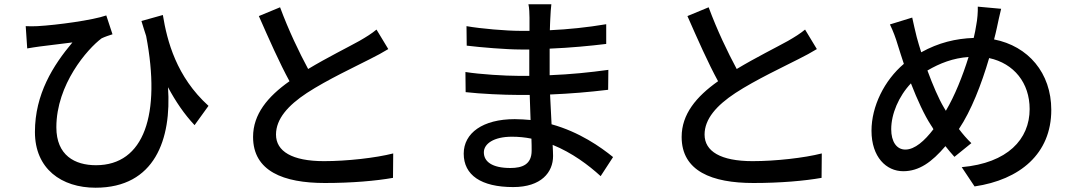

<svg xmlns="http://www.w3.org/2000/svg" viewBox="-20 -820 5010 896"><path d="M740 -750 640 -722C647 -698 655 -674 662 -652C732 -286 653 -49 428 -49C329 -49 243 -95 243 -226C243 -426 388 -592 454 -641C468 -648 492 -656 505 -660L476 -748C414 -726 246 -703 155 -698C136 -697 116 -697 100 -698L107 -594C129 -598 145 -600 165 -603C198 -607 272 -616 318 -622C228 -515 143 -381 143 -204C143 -32 267 56 426 56C703 56 781 -171 764 -413C800 -346 840 -287 888 -236L953 -326C803 -462 760 -628 740 -750Z M1287 -786 1188 -745C1235 -638 1285 -525 1331 -441C1229 -369 1161 -287 1161 -181C1161 -21 1303 34 1496 34C1623 34 1735 24 1814 10L1815 -104C1733 -83 1599 -68 1492 -68C1343 -68 1268 -114 1268 -192C1268 -265 1324 -328 1412 -386C1507 -448 1640 -510 1706 -544C1738 -560 1766 -575 1792 -591L1737 -682C1714 -663 1690 -648 1657 -629C1605 -600 1506 -551 1418 -498C1376 -576 1327 -678 1287 -786Z M2238 -109C2238 -149 2284 -182 2369 -182C2400 -182 2431 -179 2460 -173C2461 -151 2461 -131 2461 -117C2461 -53 2418 -36 2362 -36C2276 -36 2238 -66 2238 -109ZM2553 -800H2446C2450 -784 2451 -754 2451 -737C2451 -720 2451 -699 2451 -676C2437 -676 2422 -676 2408 -676C2344 -676 2224 -686 2157 -698L2158 -607C2223 -599 2343 -589 2409 -589C2423 -589 2437 -589 2450 -589C2450 -549 2450 -507 2450 -466C2433 -466 2416 -466 2399 -466C2338 -466 2220 -473 2152 -484L2153 -390C2222 -382 2333 -377 2397 -377C2416 -377 2434 -377 2452 -377C2453 -340 2455 -299 2456 -260C2432 -262 2408 -264 2382 -264C2233 -264 2144 -199 2144 -103C2144 -3 2225 53 2375 53C2506 53 2561 -16 2561 -92C2561 -106 2560 -123 2559 -144C2650 -107 2726 -50 2783 2L2841 -87C2783 -134 2684 -204 2554 -240C2552 -285 2549 -333 2547 -379C2643 -383 2726 -390 2818 -401L2819 -494C2732 -482 2644 -473 2545 -469C2545 -501 2545 -548 2545 -593C2642 -597 2735 -606 2809 -615V-707C2720 -692 2632 -683 2546 -679C2547 -701 2547 -720 2548 -732C2549 -760 2551 -782 2553 -800Z M3287 -786 3188 -745C3235 -638 3285 -525 3331 -441C3229 -369 3161 -287 3161 -181C3161 -21 3303 34 3496 34C3623 34 3735 24 3814 10L3815 -104C3733 -83 3599 -68 3492 -68C3343 -68 3268 -114 3268 -192C3268 -265 3324 -328 3412 -386C3507 -448 3640 -510 3706 -544C3738 -560 3766 -575 3792 -591L3737 -682C3714 -663 3690 -648 3657 -629C3605 -600 3506 -551 3418 -498C3376 -576 3327 -678 3287 -786Z M4652 -779 4543 -789C4544 -766 4541 -728 4536 -704C4533 -684 4529 -664 4524 -643C4440 -640 4360 -621 4279 -576C4271 -601 4264 -625 4258 -647C4251 -676 4243 -709 4237 -738L4133 -706C4148 -675 4160 -643 4170 -609C4179 -581 4188 -551 4198 -522C4107 -445 4047 -324 4047 -210C4047 -87 4116 -21 4195 -21C4269 -21 4328 -63 4392 -138C4405 -121 4419 -105 4434 -88L4513 -152C4493 -171 4473 -194 4455 -218C4512 -303 4560 -426 4596 -549C4712 -524 4785 -433 4785 -311C4785 -170 4682 -59 4468 -40L4528 50C4739 19 4886 -102 4886 -307C4886 -480 4778 -605 4619 -636C4624 -654 4628 -672 4632 -690C4637 -712 4645 -753 4652 -779ZM4139 -217C4139 -288 4174 -371 4231 -431C4261 -354 4294 -282 4325 -235C4329 -229 4333 -223 4336 -217C4295 -163 4249 -122 4205 -122C4164 -122 4139 -159 4139 -217ZM4385 -318C4361 -358 4333 -423 4308 -491C4366 -525 4428 -549 4500 -554C4472 -464 4435 -372 4394 -303C4391 -308 4388 -313 4385 -318Z"/></svg>

Font: Noto Sans HK Medium
Style: Regular
Weight: 500
Designer: Ryoko NISHIZUKA 西塚涼子 (kana, bopomofo & ideographs); Paul D. Hunt (Latin, Greek & Cyrillic); Sandoll Communications 산돌커뮤니
Foundry: Adobe
Version: Version 2.002;hotconv 1.0.116;makeotfexe 2.5.65601